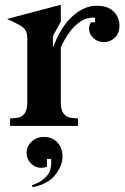

<svg xmlns="http://www.w3.org/2000/svg" viewBox="-20 -526 523 802"><path d="M94 -365Q94 -389 85.5 -401.5Q77 -414 47 -429L10 -447L234 -506V-435Q232 -432 227 -423Q222 -414 217 -404.5Q212 -395 207 -386.5Q202 -378 201 -374V-326Q233 -413 282 -457.5Q331 -502 384 -502Q431 -502 455 -477.5Q479 -453 479 -419Q479 -387 459.5 -368.5Q440 -350 414 -350Q388 -350 370 -367Q352 -384 352 -406Q352 -414 355 -423Q358 -432 362 -433H377V-452Q336 -456 299 -423Q262 -390 234 -328V-95Q234 -67 246 -51Q258 -35 283 -33L306 -31V0H22V-31L45 -33Q70 -35 82 -51Q94 -67 94 -95ZM241 128Q241 166 211 204.5Q181 243 116 256L113 248Q152 235 173 212Q194 189 194 155V138H176V171Q172 172 165.5 173.5Q159 175 152 175Q127 175 109 156.5Q91 138 91 113Q91 85 112 65.5Q133 46 164 46Q198 46 219.5 68.5Q241 91 241 128Z"/></svg>

Font: Redaction
Style: Bold
Weight: 700
Designer: Jeremy Mickel / Forest Young
Foundry: MCKL
Version: Version 2.001; Redaction Bold